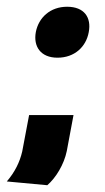

<svg xmlns="http://www.w3.org/2000/svg" viewBox="-74 -481 312 572"><path d="M66.9 70.8C92.3 48.8 116.7 9.3 125 -31.2L145 -138.2H12.7L-7.8 -29.8C-15.1 2 -29.8 31.7 -53.7 59.6ZM97.2 -309.1C148.4 -309.1 182.6 -341.8 190.4 -385.3C198.7 -428.7 177.2 -460.9 126 -460.9C75.7 -460.9 41 -428.7 32.7 -385.3C24.9 -342.8 46.9 -309.1 97.2 -309.1Z"/></svg>

Font: Roboto Flex Super Cond Black
Style: Italic
Weight: 900
Width: 3
Italic angle: -10°
Designer: Berlow after Robertson
Foundry: Google
Version: Version 3.200;Glyphs 3.3 (3311)